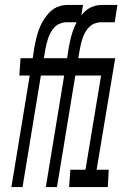

<svg xmlns="http://www.w3.org/2000/svg" viewBox="-20 -755 540 775"><path d="M26 0 100 -450H58L63 -520H112L119 -566Q122 -580 125 -594Q128 -608 132.5 -622Q137 -636 142.5 -649Q148 -662 156.5 -675Q165 -688 174.5 -699.5Q184 -711 196.5 -719Q209 -727 223 -731Q237 -735 251 -735H315L304 -665H247Q235 -665 222.5 -660Q210 -655 201 -646Q192 -637 185.5 -625.5Q179 -614 175 -602.5Q171 -591 168 -579Q165 -567 163 -555L157 -520H250L245 -450H145L71 0ZM165 0 239 -450H197L202 -520H251L258 -566Q261 -580 264 -594Q267 -608 271.5 -622Q276 -636 281.5 -649Q287 -662 295.5 -675Q304 -688 313.5 -699.5Q323 -711 335.5 -719Q348 -727 362 -731Q376 -735 390 -735H454L443 -665H386Q374 -665 361.5 -660Q349 -655 340 -646Q331 -637 324.5 -625.5Q318 -614 314 -602.5Q310 -591 307 -579Q304 -567 302 -555L296 -520H389L384 -450H284L210 0ZM259 0 264 -70H325L388 -450H338L344 -520H445L370 -70H419L415 0Z"/></svg>

Font: Iosevka Oblique
Style: Regular
Weight: 400
Italic angle: -9°
Monospace: yes
Designer: Belleve Invis
Foundry: Belleve Invis
Version: Version 32.5.0; ttfautohint (v1.8.4)